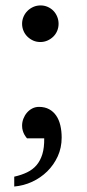

<svg xmlns="http://www.w3.org/2000/svg" viewBox="-20 -514 320 704"><path d="M206.1 -9.8Q206.1 27.8 191.7 59.3Q177.2 90.8 153.1 114.5Q128.9 138.2 97.7 152.6Q66.4 167 32.2 169.9V133.8Q58.6 127.9 79.3 117.9Q100.1 107.9 114 91.6Q127.9 75.2 135.3 51.3Q142.6 27.3 142.1 -6.8H79.1Q78.1 -7.8 75.2 -11.5Q72.3 -15.1 69.1 -21Q65.9 -26.9 63.5 -34.9Q61 -43 61 -53.2Q61 -66.4 65.7 -78.6Q70.3 -90.8 78.6 -100.6Q86.9 -110.4 98.1 -116.2Q109.4 -122.1 123 -122.1Q144.5 -122.1 160.2 -113.5Q175.8 -105 186 -90.1Q196.3 -75.2 201.2 -54.4Q206.1 -33.7 206.1 -9.8ZM194.8 -426.8Q194.8 -413.1 189.7 -400.9Q184.6 -388.7 175.3 -379.6Q166 -370.6 153.8 -365.2Q141.6 -359.9 127.9 -359.9Q113.8 -359.9 101.8 -365.2Q89.8 -370.6 80.6 -379.6Q71.3 -388.7 66.2 -400.9Q61 -413.1 61 -426.8Q61 -440.4 66.4 -452.9Q71.8 -465.3 81.1 -474.4Q90.3 -483.4 102.5 -488.8Q114.7 -494.1 128.9 -494.1Q142.6 -494.1 154.8 -488.8Q167 -483.4 175.8 -474.4Q184.6 -465.3 189.7 -452.9Q194.8 -440.4 194.8 -426.8Z"/></svg>

Font: Charis SIL
Style: Regular
Weight: 400
Foundry: SIL International
Version: Version 4.112